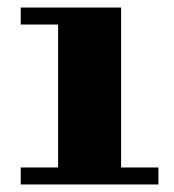

<svg xmlns="http://www.w3.org/2000/svg" viewBox="-20 -489 460 509"><path d="M301 -45H400V0H35V-45H134V-424H35V-469H301Z"/></svg>

Font: Geostar Fill
Style: Regular
Weight: 400
Designer: Joe Prince
Foundry: Joe Prince
Version: Version 1.002